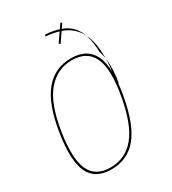

<svg xmlns="http://www.w3.org/2000/svg" viewBox="-189 -882 886 987"><g transform="rotate(-30 253.5 -388.0)"><path d="M179.5 4Q275.5 4 334.2 -67.2Q393 -138.5 420.5 -295Q448 -452 412.8 -523.8Q377.5 -595.5 282.5 -595.5Q185.5 -595.5 125.5 -522.5Q65.5 -449.5 41 -295Q16.5 -140.5 50 -68.2Q83.5 4 179.5 4ZM180 -7Q91 -7 60 -76.2Q29 -145.5 52.5 -295Q76.5 -446 135 -515.2Q193.5 -584.5 282 -584.5Q370.5 -584.5 403.2 -515.5Q436 -446.5 409 -295Q382 -143.5 325.2 -75.2Q268.5 -7 180 -7ZM432.5 -363Q438.5 -396 440.2 -428.5Q442 -461 439.2 -491.8Q436.5 -522.5 427 -549.5Q425.5 -607 413.2 -647Q401 -687 377.2 -712.2Q353.5 -737.5 317.2 -750.5Q281 -763.5 230.5 -767.5L225.5 -757.5Q269 -754.5 306.8 -742.8Q344.5 -731 373.2 -705.5Q402 -680 419 -636.5Q436 -593 437.8 -525.8Q439.5 -458.5 422.5 -363ZM274 -685.5 336.5 -776.5 327.5 -780.5 266 -691.5Z"/></g></svg>

Font: Anybody Thin
Style: Italic
Weight: 100
Italic angle: -10°
Designer: Tyler Finck
Foundry: Etcetera Type Company
Version: Version 1.114;gftools[0.9.25]